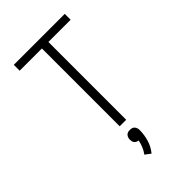

<svg xmlns="http://www.w3.org/2000/svg" viewBox="-268 -760 1087 1087"><g transform="rotate(-45 275.0 -216.5)"><path d="M249 0V-623H71V-670H479V-623H301V0ZM267 237 234 212Q247 195 255.5 174.5Q264 154 268 133Q261 132 254.5 129Q248 126 243.5 120.5Q239 115 237.5 108Q236 101 236 94Q236 86 238.5 78.5Q241 71 246.5 65Q252 59 259.5 57Q267 55 275 55Q283 55 290.5 57Q298 59 303.5 65Q309 71 311.5 78.5Q314 86 314 94Q314 132 303 169.5Q292 207 267 237Z"/></g></svg>

Font: Lode Dark
Style: Regular
Weight: 400
Monospace: yes
Designer: Belleve Invis
Foundry: Belleve Invis
Version: Version 29.2.0; ttfautohint (v1.8.3)